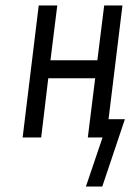

<svg xmlns="http://www.w3.org/2000/svg" viewBox="-20 -504 478 704"><path d="M355 180 438 -67H378L429 -484H362L337 -283H165L190 -484H122L63 0H131L157 -217H329L302 0H356L295 180Z"/></svg>

Font: Gamestation Condensed
Style: Italic
Weight: 400
Width: 3
Designer: Jonas Hecksher
Foundry: Jonas Hecksher, Playtypeª, e-types AS
Version: Version 1.003